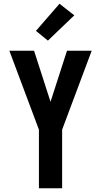

<svg xmlns="http://www.w3.org/2000/svg" viewBox="-20 -1006 540 1026"><path d="M188 0V-313L30 -735H162L250 -462L338 -735H470L312 -313V0ZM236 -789 172 -841 298 -986 377 -924Z"/></svg>

Font: Iosevka Extrabold
Style: Regular
Weight: 800
Monospace: yes
Designer: Belleve Invis
Foundry: Belleve Invis
Version: Version 32.5.0; ttfautohint (v1.8.4)